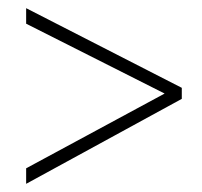

<svg xmlns="http://www.w3.org/2000/svg" viewBox="-20 -591 495 470"><path d="M44 -179 383 -362 44 -533V-571L425 -376V-349L44 -141Z"/></svg>

Font: Noto Sans Condensed ExtraLight
Style: Italic
Weight: 200
Width: 3
Italic angle: -12°
Designer: Monotype Design Team
Foundry: Monotype Imaging Inc.
Version: Version 2.013; ttfautohint (v1.8.4.7-5d5b)